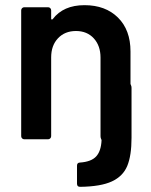

<svg xmlns="http://www.w3.org/2000/svg" viewBox="-20 -539 585 743"><path d="M487 -209Q489 -205 489 -199V-6Q489 63 472.5 103Q456 143 413 163Q370 183 290 184Q278 184 278 172V102Q278 90 290 90Q333 87 352 66.5Q371 46 373 4Q373 2 371 -2Q369 -6 369 -12V-316Q369 -362 343 -390.5Q317 -419 274 -419Q231 -419 204.5 -391Q178 -363 178 -317V-12Q178 -7 174.5 -3.5Q171 0 166 0H74Q69 0 65.5 -3.5Q62 -7 62 -12V-499Q62 -504 65.5 -507.5Q69 -511 74 -511H166Q171 -511 174.5 -507.5Q178 -504 178 -499V-467Q178 -464 180 -463.5Q182 -463 184 -465Q225 -519 307 -519Q388 -519 436.5 -471Q485 -423 485 -340V-214Q485 -213 487 -209Z"/></svg>

Font: Amber EN SemiBold
Style: Regular
Weight: 600
Designer: Jeremy Tribby
Foundry: Tribby Type
Version: Version 1.408 November 24, 2021